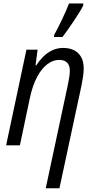

<svg xmlns="http://www.w3.org/2000/svg" viewBox="-20 -813 531 1074"><path d="M235.8 240.2 358.9 -335.4Q363.8 -358.9 367.2 -379.9Q370.6 -400.9 370.6 -418Q370.6 -446.3 356 -462.2Q341.3 -478 310.5 -478Q277.3 -478 245.6 -454.6Q213.9 -431.2 188 -383.5Q162.1 -335.9 146.5 -262.2L91.3 0H14.2L127.9 -535.2H190.4L178.7 -447.3H182.6Q199.2 -473.1 221.2 -495.4Q243.2 -517.6 271.5 -531.2Q299.8 -544.9 334 -544.9Q368.2 -544.9 393.8 -532.2Q419.4 -519.5 433.8 -494.1Q448.2 -468.8 448.2 -429.7Q448.2 -408.2 444.3 -382.8Q440.4 -357.4 436 -335.4L312.5 240.2ZM282.2 -606 283.2 -618.2Q292.5 -634.8 304 -657.2Q315.4 -679.7 327.1 -704.3Q338.9 -729 349.1 -752.4Q359.4 -775.9 366.2 -793.5H446.3L445.3 -781.7Q438.5 -767.6 424.6 -744.9Q410.6 -722.2 393.3 -696.3Q376 -670.4 359.1 -646.5Q342.3 -622.6 329.6 -606Z"/></svg>

Font: Open Sans SemiCondensed
Style: Italic
Weight: 400
Width: 4
Italic angle: -12°
Designer: Monotype Design Team
Foundry: Monotype Imaging Inc.
Version: Version 3.000